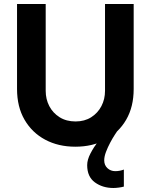

<svg xmlns="http://www.w3.org/2000/svg" viewBox="-20 -720 752 958"><path d="M356 12Q271 12 205.5 -23Q140 -58 102.5 -122.5Q65 -187 65 -276V-700H208V-267Q208 -225 226 -190.5Q244 -156 277.5 -135Q311 -114 357 -114Q402 -114 435 -135Q468 -156 486 -190.5Q504 -225 504 -267V-700H647V-276Q647 -187 609.5 -122.5Q572 -58 506.5 -23Q441 12 356 12ZM546 218Q492 218 453.5 190Q415 162 415 104Q415 77 431.5 45.5Q448 14 470 -15Q492 -44 509.5 -63.5Q527 -83 530 -86L565 -66Q563 -63 552.5 -47Q542 -31 530 -8.5Q518 14 509 37.5Q500 61 500 80Q500 104 516 119Q532 134 555 134Q566 134 577 132Q588 130 598 126V211Q588 214 572.5 216Q557 218 546 218Z"/></svg>

Font: MuseoModerno Thin SemiBold
Style: Regular
Weight: 600
Version: Version 1.003